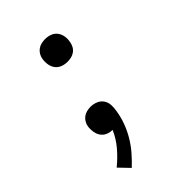

<svg xmlns="http://www.w3.org/2000/svg" viewBox="-218 -634 936 936"><g transform="rotate(-45 250.0 -166.5)"><path d="M270 -382Q251 -382 234 -388.5Q217 -395 206.5 -409Q196 -423 193 -441.5Q190 -460 193 -479Q195 -492 202 -504Q209 -516 220 -524Q231 -532 244 -535Q257 -538 270 -538Q289 -538 306 -531.5Q323 -525 333.5 -511Q344 -497 347 -478.5Q350 -460 346 -441Q344 -428 337.5 -416Q331 -404 320 -396Q309 -388 296 -385Q283 -382 270 -382ZM125 205 74 152Q111 122 141.5 86Q172 50 190 8Q174 8 159.5 2.5Q145 -3 135 -14Q125 -25 120.5 -39.5Q116 -54 116 -70Q116 -75 116 -79.5Q116 -84 117 -89Q119 -102 126 -114Q133 -126 144 -134Q155 -142 168 -145Q181 -148 194 -148Q213 -148 231 -140.5Q249 -133 259.5 -117.5Q270 -102 271 -82Q272 -62 268 -42Q263 -8 250.5 26Q238 60 219.5 91.5Q201 123 176.5 151.5Q152 180 125 205Z"/></g></svg>

Font: Iosevka Slab Oblique
Style: Regular
Weight: 400
Italic angle: -9°
Monospace: yes
Designer: Belleve Invis
Foundry: Belleve Invis
Version: Version 11.1.1; ttfautohint (v1.8.3)